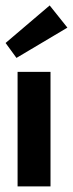

<svg xmlns="http://www.w3.org/2000/svg" viewBox="-26 -668 262 688"><path d="M37 0V-410.5H155V0ZM33 -460.5 -6 -514 152 -648.5 215.5 -569Z"/></svg>

Font: League Spartan Thin SemiBold
Style: Regular
Weight: 600
Version: Version 2.002